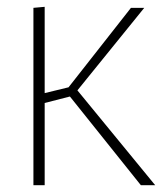

<svg xmlns="http://www.w3.org/2000/svg" viewBox="-20 -543 483 563"><path d="M78 -520 111 -523V-270L181 -287L364 -520H403L207 -278L435 0H393L185 -260L111 -241V0H78Z"/></svg>

Font: Murecho ExtraLight
Style: Regular
Weight: 200
Designer: Neil Summerour
Foundry: Positype
Version: Version 1.010; ttfautohint (v1.8.3)